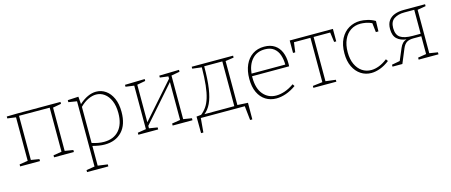

<svg xmlns="http://www.w3.org/2000/svg" viewBox="-47 -1118 4547 1936"><g transform="rotate(-15 2226.5 -150.0)"><path d="M43 0V-21L131 -35V-489L43 -501V-521L156 -523H604V-503L517 -487V-35L604 -21V0H397V-21L484 -35V-495L164 -496V-35L250 -21V0Z M680 230V209L767 195V-486L680 -500V-521L792 -527L798 -448Q843 -489 888 -509.5Q933 -530 976 -530Q1031 -530 1075.5 -499Q1120 -468 1146.5 -409.5Q1173 -351 1173 -267Q1173 -134 1106 -63Q1039 8 926 8Q897 8 865.5 3Q834 -2 800 -11V195L902 209V230ZM925 -20Q1026 -20 1082.5 -84Q1139 -148 1139 -264Q1139 -340 1116 -393Q1093 -446 1054.5 -474Q1016 -502 969 -502Q929 -502 885.5 -481.5Q842 -461 800 -419V-42Q867 -20 925 -20Z M1277 0V-21L1365 -35V-489L1277 -501V-521L1484 -526V-506L1397 -490V-98L1722 -466V-490L1635 -501V-521L1842 -526V-506L1754 -490V-35L1842 -21V0H1635V-21L1722 -35V-431L1397 -61V-35L1484 -21V0Z M1892 148 1891 -25 1940 -30Q1973 -56 1997 -90.5Q2021 -125 2037 -177Q2053 -229 2061.5 -305.5Q2070 -382 2071 -491L1974 -503V-523H2406V-503L2319 -490V-31L2428 -25L2427 148H2404L2388 0H1929L1916 148ZM1974 -28H2286V-495H2097Q2097 -356 2083 -264Q2069 -172 2042 -115.5Q2015 -59 1974 -28Z M2718 7Q2655 7 2606.5 -23.5Q2558 -54 2530.5 -112Q2503 -170 2503 -254Q2503 -338 2531 -400Q2559 -462 2610 -496Q2661 -530 2731 -530Q2795 -530 2838.5 -501.5Q2882 -473 2903.5 -422Q2925 -371 2925 -305Q2925 -299 2925 -291.5Q2925 -284 2924 -273H2537Q2537 -266 2537 -258Q2537 -145 2589 -83.5Q2641 -22 2724 -22Q2766 -22 2813.5 -38Q2861 -54 2911 -89L2925 -67Q2871 -29 2818.5 -11Q2766 7 2718 7ZM2730 -502Q2647 -502 2597.5 -447Q2548 -392 2539 -300H2891Q2891 -354 2875.5 -400Q2860 -446 2824.5 -474Q2789 -502 2730 -502Z M3104 0V-20L3206 -32V-495H3034L3020 -393H2997V-523H3448V-393H3426L3412 -495H3239V-33L3344 -20V0Z M3709 7Q3649 7 3601 -24.5Q3553 -56 3524.5 -114Q3496 -172 3496 -254Q3496 -345 3528.5 -406.5Q3561 -468 3614.5 -499Q3668 -530 3733 -530Q3765 -530 3808 -520Q3851 -510 3888 -488L3885 -380H3858L3847 -476Q3816 -491 3784 -496.5Q3752 -502 3729 -502Q3670 -502 3625.5 -472.5Q3581 -443 3556 -387.5Q3531 -332 3531 -257Q3531 -183 3555.5 -130.5Q3580 -78 3621.5 -50Q3663 -22 3716 -22Q3755 -22 3798 -38.5Q3841 -55 3885 -89L3900 -67Q3851 -29 3802 -11Q3753 7 3709 7Z M3930 0V-20L4015 -36L4067 -159Q4091 -217 4138 -229Q4076 -236 4040 -269.5Q4004 -303 4004 -372Q4004 -427 4028 -460Q4052 -493 4093 -508Q4134 -523 4186 -523H4410V-503L4323 -488V-35L4410 -21V0H4203V-21L4290 -35V-221H4207Q4165 -221 4138.5 -205.5Q4112 -190 4094 -147L4033 0ZM4207 -247H4290V-497H4185Q4121 -497 4079 -469Q4037 -441 4037 -374Q4037 -303 4078.5 -275Q4120 -247 4207 -247Z"/></g></svg>

Font: Bitter ExtraLight
Style: Regular
Weight: 200
Designer: Sol Matas, and Bitter project Authors
Foundry: Sol Matas
Version: Version 2.001